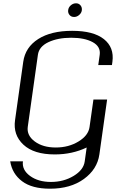

<svg xmlns="http://www.w3.org/2000/svg" viewBox="-20 -937 706 1165"><path d="M629.9 -333 583 0Q570.3 89.8 489.3 148.9Q408.2 208 283.2 208Q173.8 208 113.8 162.6Q53.7 117.2 42 42H119.1Q112.3 93.8 162.1 130.4Q211.9 167 289.1 167Q366.2 167 426.8 130.4Q487.3 93.8 494.1 42L505.9 -42Q418 0 312.5 0Q185.5 0 122.1 -59.1Q58.6 -118.2 71.3 -208L121.1 -562.5Q133.8 -650.4 211.9 -700.2Q290 -750 418 -750Q546.9 -750 610.4 -699.7Q673.8 -649.4 662.1 -562.5L659.2 -542H576.2L585 -604.5Q591.8 -654.3 542.5 -681.2Q493.2 -708 412.1 -708Q331.1 -708 273.9 -681.2Q216.8 -654.3 210 -604.5L148.4 -167Q141.6 -115.2 190.9 -78.6Q240.2 -42 318.4 -42Q396.5 -42 456.5 -78.6Q516.6 -115.2 523.4 -167L546.9 -333ZM441.4 -917Q458 -917 468.3 -904.8Q478.5 -892.6 476.6 -875Q474.6 -858.4 460.4 -846.2Q446.3 -834 429.7 -834Q412.1 -834 401.9 -846.2Q391.6 -858.4 393.6 -875Q395.5 -892.6 409.7 -904.8Q423.8 -917 441.4 -917Z"/></svg>

Font: okolaks
Style: RegularItalic
Weight: 500
Italic angle: -8°
Version: Version 000.6.0